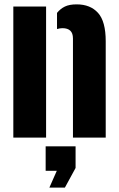

<svg xmlns="http://www.w3.org/2000/svg" viewBox="-20 -630 543 879"><path d="M41 0V-600H191V0ZM314 0V-454Q314 -478 301.8 -489.5Q289.5 -501 266 -501Q260 -501 253.8 -500Q247.5 -499 241 -497V-571Q256.5 -590 277 -600Q297.5 -610 331 -610Q393.5 -610 428.8 -571Q464 -532 464 -441V0ZM206 229 240 152H189V40H326V139L277 229Z"/></svg>

Font: Big Shoulders Stencil Display Thin Black
Style: Regular
Weight: 900
Version: Version 2.001